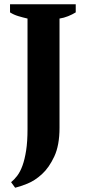

<svg xmlns="http://www.w3.org/2000/svg" viewBox="-20 -720 405 900"><path d="M27 -700H335V-662Q319 -652 299 -644Q279 -636 259 -633V-121Q259 -39 234.5 13.5Q210 66 176.5 96.5Q143 127 108 141Q73 155 51 160L32 134Q47 122 61 103.5Q75 85 85.5 56Q96 27 102.5 -14.5Q109 -56 109 -115V-633Q87 -638 65.5 -644.5Q44 -651 27 -662Z"/></svg>

Font: PTSerif
Style: Bold
Weight: 700
Designer: A.Korolkova, O.Umpeleva, V.Yefimov
Foundry: ParaType Ltd
Version: Version 1.000W OFL; ttfautohint (v1.2) -l 8 -r 50 -G 200 -x 